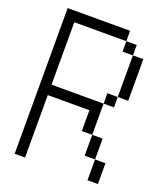

<svg xmlns="http://www.w3.org/2000/svg" viewBox="-165 -1045 997 1156"><g transform="rotate(20 333.5 -466.5)"><path d="M600 -800V-533.3H533.3V-800ZM600 0H533.3V-133.3H600ZM133.3 0H66.7V-933.3H466.7V-866.7H133.3V-466.7H466.7V-266.7H400V-400H133.3ZM533.3 -133.3H466.7V-266.7H533.3ZM533.3 -466.7H466.7V-533.3H533.3ZM533.3 -800H466.7V-866.7H533.3Z"/></g></svg>

Font: Galmuri14 Regular
Style: Regular
Weight: 400
Designer: Lee Minseo (quiple)
Version: Version 2.399;hotconv 1.1.1;makeotfexe 2.6.0 DEVELOPMENT